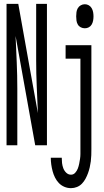

<svg xmlns="http://www.w3.org/2000/svg" viewBox="-20 -755 540 998"><path d="M14 0V-735H75L132 -416L177 -167Q174 -236 171 -304.5Q168 -373 168 -441V-735H224V0H163L61 -568Q64 -499 67 -430.5Q70 -362 70 -294V0ZM421 -608Q410 -608 400 -613Q390 -618 384.5 -627.5Q379 -637 377.5 -648Q376 -659 376 -670Q376 -681 377.5 -692Q379 -703 384.5 -712.5Q390 -722 400 -727.5Q410 -733 421 -733Q432 -733 441.5 -727.5Q451 -722 456.5 -712.5Q462 -703 464 -692Q466 -681 466 -670Q466 -659 464 -648Q462 -637 456.5 -627.5Q451 -618 441.5 -613Q432 -608 421 -608ZM349 223Q331 223 314.5 216Q298 209 286 196.5Q274 184 266 168Q258 152 253.5 135Q249 118 246.5 100.5Q244 83 244 65H301Q301 79 302.5 92.5Q304 106 309 119.5Q314 133 324.5 143Q335 153 349 153Q362 153 371 143Q380 133 384.5 121Q389 109 391.5 96.5Q394 84 396 71Q398 58 398 45.5Q398 33 398 20V-450H321V-520H455V20Q455 36 454.5 52Q454 68 452 83.5Q450 99 446.5 114.5Q443 130 437.5 145Q432 160 424.5 174Q417 188 406 199.5Q395 211 380 217Q365 223 349 223Z"/></svg>

Font: Iosevka MaddieWtf
Style: Regular
Weight: 400
Monospace: yes
Designer: Belleve Invis
Foundry: Belleve Invis
Version: Version 31.3.0; ttfautohint (v1.8.3)